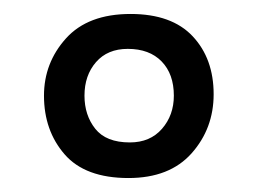

<svg xmlns="http://www.w3.org/2000/svg" viewBox="-20 -802 369 275"><path d="M164 -547Q102 -547 72.5 -581Q43 -615 43 -665Q43 -712 74.5 -747Q106 -782 167 -782Q226 -782 256 -750Q286 -718 286 -667Q286 -618 254.5 -582.5Q223 -547 164 -547ZM166 -598Q195 -598 212 -617.5Q229 -637 229 -665Q229 -696 211.5 -714Q194 -732 163 -732Q134 -732 117.5 -713Q101 -694 101 -665Q101 -637 116.5 -617.5Q132 -598 166 -598Z"/></svg>

Font: Text Regular
Style: Regular
Weight: 400
Designer: Latin by Veronika Burian and Jose Scaglione. Greek by Irene Vlachou. Cyrillic by Vera Evstafieva.
Foundry: TypeTogether
Version: Version 3.002